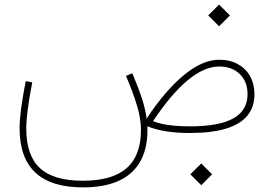

<svg xmlns="http://www.w3.org/2000/svg" viewBox="-20 -586 1206 846"><path d="M818.8 182.1 866.7 230 914.6 182.1 866.7 134.3ZM945.8 -293Q1002.4 -293 1036.6 -259.5Q1070.8 -226.1 1070.8 -170.9Q1070.8 -99.6 1008.3 -64.5Q945.8 -29.3 816.9 -29.3Q710.4 -29.3 654.3 -52.2Q734.4 -172.4 807.4 -232.7Q880.4 -293 945.8 -293ZM945.8 -322.8Q873.5 -322.8 792 -256.6Q710.4 -190.4 626 -63.5Q621.1 -102.5 606.2 -149.4Q591.3 -196.3 563 -263.2L535.2 -251.5Q559.6 -194.3 574 -151.6Q588.4 -108.9 594.7 -75.7Q601.1 -42.5 601.1 -13.7Q601.1 99.6 537.8 155Q474.6 210.4 344.7 210.4Q216.3 210.4 156 154.8Q95.7 99.1 95.7 -20Q95.7 -54.7 102.1 -103.5Q108.4 -152.3 122.1 -223.1L93.3 -228.5Q79.1 -155.3 72.8 -105.7Q66.4 -56.2 66.4 -20Q66.4 109.9 136.2 174.8Q206.1 239.7 345.2 239.7Q442.9 239.7 507.1 209Q571.3 178.2 602.1 117.9Q632.8 57.6 629.4 -29.8Q699.2 0 816.4 0Q911.6 0 974.9 -19Q1038.1 -38.1 1069.6 -75.9Q1101.1 -113.8 1101.1 -170.9Q1101.1 -216.3 1081.8 -250.5Q1062.5 -284.7 1027.6 -303.7Q992.7 -322.8 945.8 -322.8ZM897.5 -518.1 945.3 -470.2 993.2 -518.1 945.3 -565.9Z"/></svg>

Font: Estedad-FD VF
Style: Regular
Weight: 100
Designer: Amin Abedi
Version: Version 7.3